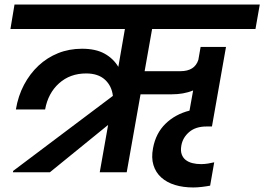

<svg xmlns="http://www.w3.org/2000/svg" viewBox="-20 -760 1166 847"><path d="M457 -209 200 0H37L38 -6L478 -337Q473 -381 443 -408.5Q413 -436 360 -436Q289 -436 240.5 -392.5Q192 -349 179 -277H50Q60 -337 86 -386Q112 -435 150 -470.5Q188 -506 236.5 -525.5Q285 -545 342 -545Q402 -545 441 -523.5Q480 -502 502 -465L531 -632H26L44 -740H1126L1107 -632H651L618 -446H776Q839 -446 855 -496L865 -553H977L915 -202H891Q843 -202 814.5 -177.5Q786 -153 780 -118Q776 -95 781.5 -79.5Q787 -64 799 -54.5Q811 -45 828.5 -40.5Q846 -36 867 -36Q882 -36 897.5 -38.5Q913 -41 925 -44L907 59Q892 62 871 64.5Q850 67 833 67Q788 67 752 56Q716 45 691.5 23Q667 1 657 -31.5Q647 -64 655 -106Q667 -172 710 -214Q753 -256 816 -272L832 -361Q810 -352 786.5 -348Q763 -344 739 -344H600L539 0H420Z"/></svg>

Font: SVN-Poppins SemiBold
Style: Italic
Weight: 600
Italic angle: -10°
Designer: Ninad Kale (Devanagari), Jonny Pinhorn (Latin)
Foundry: Indian Type Foundry
Version: Version 3.002 2017; ttfautohint (v1.8.3)